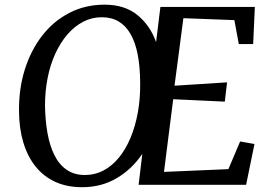

<svg xmlns="http://www.w3.org/2000/svg" viewBox="-20 -772 1122 802"><path d="M323 10Q260 10 211.2 -12.2Q162.5 -34.5 129 -76Q95.5 -117.5 77.8 -175.8Q60 -234 59.5 -305.5Q58 -399 83.2 -480.2Q108.5 -561.5 156 -622.8Q203.5 -684 269.8 -718.2Q336 -752.5 417 -752.5Q501 -752.5 554.2 -709Q607.5 -665.5 632 -596L650 -743H1044.5L1037.5 -588H977.5L959 -688L746 -696L709 -414L928.5 -428L919 -347.5L703.5 -357.5L665 -54L934 -65.5L983 -181L1043 -170.5L1008 0H559L574.5 -129.5Q531.5 -65.5 467.5 -27.8Q403.5 10 323 10ZM334.5 -41Q376.5 -41 412.5 -60Q448.5 -79 477 -114Q505.5 -149 525.5 -197Q545.5 -245 556 -303.5Q566.5 -362 565.5 -427.5Q565 -494.5 555 -545.2Q545 -596 525 -630.5Q505 -665 475.2 -682.5Q445.5 -700 405 -700Q363.5 -700 327.5 -681.2Q291.5 -662.5 262 -628.5Q232.5 -594.5 211.2 -548.2Q190 -502 179 -446.8Q168 -391.5 168 -331Q169 -268 178.5 -215.2Q188 -162.5 207.5 -123.5Q227 -84.5 258.5 -62.8Q290 -41 334.5 -41Z"/></svg>

Font: Merriweather 20pt
Style: Italic
Weight: 400
Italic angle: -7.8°
Version: Version 2.101